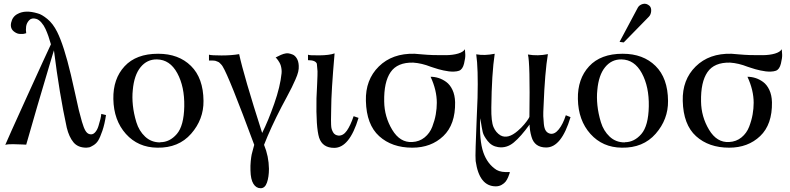

<svg xmlns="http://www.w3.org/2000/svg" viewBox="-20 -768 4189 1018"><path d="M542 -158Q535 -110 523 -75Q511 -40 501 -23.5Q491 -7 475 2.5Q459 12 454 13Q449 14 438 15Q393 15 369.5 -13.5Q346 -42 334 -91Q295 -270 266 -501Q266 -502 240 -415Q214 -328 177.5 -204Q141 -80 119 -1L98 -2Q77 -3 49.5 -3.5Q22 -4 8 0Q18 -25 123 -256Q228 -487 250 -533L246 -546Q243 -558 236.5 -576.5Q230 -595 221.5 -614Q213 -633 199.5 -648.5Q186 -664 172 -668Q148 -675 134.5 -660.5Q121 -646 118.5 -627.5Q116 -609 119 -592Q118 -592 111.5 -590Q105 -588 100 -588Q95 -588 87.5 -588Q80 -588 72.5 -590.5Q65 -593 58 -598Q32 -615 39 -647.5Q46 -680 73 -694Q114 -717 180 -697Q201 -692 231 -667.5Q261 -643 283 -599Q319 -527 356 -371Q366 -330 378.5 -271.5Q391 -213 398 -184Q405 -155 414.5 -122.5Q424 -90 433 -75Q442 -60 454 -57Q470 -52 482.5 -64.5Q495 -77 502 -99.5Q509 -122 512.5 -137Q516 -152 517 -164Z M1059 -233Q1060 -135 993.5 -59Q927 17 814 15Q712 14 647.5 -58Q583 -130 581 -243Q579 -350 640.5 -416.5Q702 -483 818 -483H819Q927 -483 992.5 -418.5Q1058 -354 1059 -233ZM957 -204Q959 -308 920 -380Q881 -452 812 -453Q760 -454 725.5 -412Q691 -370 684 -290Q680 -253 684.5 -209.5Q689 -166 703 -120Q717 -74 749.5 -43.5Q782 -13 829 -13L830 -14Q880 -14 917.5 -57.5Q955 -101 957 -204Z M1564 -419Q1565 -404 1561 -387Q1557 -370 1546 -345.5Q1535 -321 1527 -304.5Q1519 -288 1500.5 -253.5Q1482 -219 1473 -202Q1415 -90 1380 0Q1405 60 1406 127Q1406 170 1395.5 200Q1385 230 1362 230Q1338 230 1323.5 206.5Q1309 183 1308 136Q1307 110 1309.5 86Q1312 62 1314.5 50.5Q1317 39 1322.5 20Q1328 1 1328 0Q1194 -362 1161 -415Q1157 -422 1152 -427Q1147 -432 1143.5 -435.5Q1140 -439 1134 -441Q1128 -443 1125 -444.5Q1122 -446 1115 -446.5Q1108 -447 1106.5 -447Q1105 -447 1097 -447Q1089 -447 1088 -447V-478Q1101 -474 1154.5 -474Q1208 -474 1248 -481Q1272 -369 1370 -63Q1402 -127 1434 -218Q1466 -309 1473 -380Q1474 -391 1472.5 -402Q1471 -413 1468.5 -421Q1466 -429 1462 -436Q1458 -443 1454.5 -448Q1451 -453 1448 -456.5Q1445 -460 1443 -462L1441 -463Q1442 -463 1449 -467Q1456 -471 1469.5 -477Q1483 -483 1496 -485Q1502 -486 1510 -485Q1518 -484 1531 -479Q1544 -474 1553.5 -458.5Q1563 -443 1564 -419Z M1881 -143Q1833 16 1752 16Q1690 16 1672 -38Q1655 -93 1658 -247Q1659 -266 1661.5 -322Q1664 -378 1663.5 -390Q1663 -402 1660 -430Q1653 -449 1613 -449V-478Q1618 -474 1672.5 -474.5Q1727 -475 1754 -485Q1736 -278 1736 -192Q1736 -181 1735.5 -162Q1735 -143 1735 -132.5Q1735 -122 1735.5 -107Q1736 -92 1738.5 -84Q1741 -76 1745.5 -67.5Q1750 -59 1757.5 -54.5Q1765 -50 1775 -49Q1800 -48 1819 -75Q1838 -102 1855 -152Z M2445 -507Q2446 -496 2447 -479Q2448 -462 2440.5 -431Q2433 -400 2414 -393Q2403 -389 2388 -388.5Q2373 -388 2360.5 -389.5Q2348 -391 2331.5 -394.5Q2315 -398 2305 -401Q2295 -404 2281 -408.5Q2267 -413 2264 -414Q2216 -433 2171 -436Q2087 -438 2051 -385.5Q2015 -333 2017 -230Q2018 -149 2059.5 -80Q2101 -11 2166 -15Q2204 -17 2231.5 -39.5Q2259 -62 2272 -96Q2285 -130 2290.5 -161.5Q2296 -193 2296 -223Q2296 -290 2263 -361Q2284 -361 2305 -354.5Q2326 -348 2346 -333.5Q2366 -319 2379 -291.5Q2392 -264 2393 -226Q2395 -108 2330.5 -46.5Q2266 15 2166 15Q2058 15 1990.5 -46Q1923 -107 1920 -233Q1917 -345 1988.5 -415.5Q2060 -486 2178 -483Q2182 -483 2214 -480Q2246 -477 2277.5 -476Q2309 -475 2345.5 -475.5Q2382 -476 2409 -484Q2436 -492 2445 -507Z M3005 -147Q2957 14 2876 14Q2814 14 2798 -43Q2793 -60 2790.5 -76.5Q2788 -93 2788 -100V-108Q2742 -44 2704 -12.5Q2666 19 2621 12Q2587 7 2565.5 -20.5Q2544 -48 2539.5 -67.5Q2535 -87 2528 -131Q2527 -138 2526 -141Q2521 -23 2542.5 39.5Q2564 102 2613 133Q2637 147 2683 144Q2683 147 2681.5 152Q2680 157 2674.5 170.5Q2669 184 2661.5 194Q2654 204 2640 212Q2626 220 2609 220Q2521 220 2502 86Q2500 67 2502 7.5Q2504 -52 2507.5 -140Q2511 -228 2512 -249Q2516 -406 2505 -480Q2549 -472 2603 -483Q2587 -377 2585 -197Q2584 -124 2596.5 -94.5Q2609 -65 2634 -50Q2673 -29 2725 -74Q2744 -90 2759.5 -108.5Q2775 -127 2781.5 -138Q2788 -149 2787 -149Q2791 -437 2779 -479Q2832 -470 2885 -481Q2869 -387 2862 -205Q2860 -170 2860.5 -152.5Q2861 -135 2863.5 -110.5Q2866 -86 2874.5 -74Q2883 -62 2898 -59Q2921 -55 2943 -82.5Q2965 -110 2980 -157Z M3424 -737Q3434 -727 3432.5 -708.5Q3431 -690 3420 -679L3287 -543L3265 -546L3362 -728Q3370 -742 3388.5 -747Q3407 -752 3424 -737ZM3522 -233Q3523 -135 3456.5 -59Q3390 17 3277 15Q3175 14 3110.5 -58Q3046 -130 3044 -243Q3042 -350 3103.5 -416.5Q3165 -483 3281 -483H3282Q3390 -483 3455.5 -418.5Q3521 -354 3522 -233ZM3420 -204Q3422 -308 3383 -380Q3344 -452 3275 -453Q3223 -454 3188.5 -412Q3154 -370 3147 -290Q3143 -253 3147.5 -209.5Q3152 -166 3166 -120Q3180 -74 3212.5 -43.5Q3245 -13 3292 -13L3293 -14Q3343 -14 3380.5 -57.5Q3418 -101 3420 -204Z M4125 -507Q4126 -496 4127 -479Q4128 -462 4120.5 -431Q4113 -400 4094 -393Q4083 -389 4068 -388.5Q4053 -388 4040.5 -389.5Q4028 -391 4011.5 -394.5Q3995 -398 3985 -401Q3975 -404 3961 -408.5Q3947 -413 3944 -414Q3896 -433 3851 -436Q3767 -438 3731 -385.5Q3695 -333 3697 -230Q3698 -149 3739.5 -80Q3781 -11 3846 -15Q3884 -17 3911.5 -39.5Q3939 -62 3952 -96Q3965 -130 3970.5 -161.5Q3976 -193 3976 -223Q3976 -290 3943 -361Q3964 -361 3985 -354.5Q4006 -348 4026 -333.5Q4046 -319 4059 -291.5Q4072 -264 4073 -226Q4075 -108 4010.5 -46.5Q3946 15 3846 15Q3738 15 3670.5 -46Q3603 -107 3600 -233Q3597 -345 3668.5 -415.5Q3740 -486 3858 -483Q3862 -483 3894 -480Q3926 -477 3957.5 -476Q3989 -475 4025.5 -475.5Q4062 -476 4089 -484Q4116 -492 4125 -507Z"/></svg>

Font: GFS Artemisia
Style: Regular
Weight: 400
Designer: Takis Katsoulidis and George D. Matthiopoulos
Foundry: Takis Katsoulidis and George D. Matthiopoulos
Version: Version 1.0